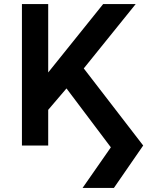

<svg xmlns="http://www.w3.org/2000/svg" viewBox="-20 -720 748 950"><path d="M388.5 210 528.5 9 309 -282.5 218.5 -176.5V0H88.5V-700H218.5V-361.5L490.5 -700H651.5L394.5 -381.5L688.5 0L543.5 210Z"/></svg>

Font: Geologica EX Med
Style: Regular
Weight: 500
Designer: Sindre Bremnes, Frode Helland
Foundry: Monokrom Skriftforlag AS
Version: Version 1.010;gftools[0.9.28]